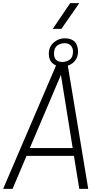

<svg xmlns="http://www.w3.org/2000/svg" viewBox="-38 -1203 662 1223"><path d="M425 -260 350 -726 152 -260ZM358 -808Q383 -808 405 -822.5Q427 -837 427 -875Q427 -897 413 -912.5Q399 -928 374 -928Q348 -928 327 -913Q306 -898 306 -861Q306 -810 358 -808ZM524 0H467L433 -210H131L42 0H-18L319 -786Q273 -805 273 -861Q273 -905 304 -932Q335 -959 374 -959Q458 -959 459 -875Q459 -841 441 -817.5Q423 -794 394 -785ZM353 -1019H298L409 -1183H467Z"/></svg>

Font: Tanohe Sans Light
Style: Italic
Weight: 300
Designer: Village Type and Design LLC & Cristiano Sobral
Foundry: Cooper Hewitt Smithsonian Design Museum
Version: Version 1.00;September 29, 2021;FontCreator 13.0.0.2655 64-b